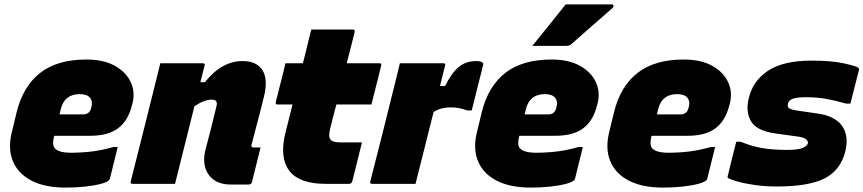

<svg xmlns="http://www.w3.org/2000/svg" viewBox="-20 -834 3917 871"><path d="M372 -564Q450 -564 501 -535.5Q552 -507 573 -461.5Q594 -416 581 -365L577 -351Q560 -285 515 -251.5Q470 -218 388 -218H226L225 -215Q221 -199 221 -185Q221 -171 228 -162Q245 -141 305 -141Q364 -142 406 -148Q448 -154 494 -167H514Q505 -132 496.5 -96Q488 -60 479 -25Q478 -20 474 -16Q465 -7 436 0.5Q407 8 366 12.5Q325 17 278 17Q183 17 122 -15Q61 -47 38 -104Q15 -161 34 -236L56 -327Q85 -443 162.5 -503.5Q240 -564 372 -564ZM342 -407Q273 -407 256 -340L250 -315H357Q371 -315 380.5 -322Q390 -329 394 -346Q402 -374 388 -391Q374 -407 342 -407Z M707 -547H900Q912 -547 908 -536Q903 -517 898.5 -498.5Q894 -480 889 -461H909Q950 -511 992 -534Q1034 -557 1081 -557Q1145 -557 1171 -515Q1197 -473 1177 -394Q1164 -340 1149.5 -286Q1135 -232 1121 -177Q1119 -171 1122 -168Q1125 -165 1130 -165H1162Q1152 -126 1142.5 -86.5Q1133 -47 1123 -8Q1120 3 1109 3H1026Q980 3 950.5 -18Q921 -39 911 -73.5Q901 -108 911 -150Q924 -199 936.5 -248.5Q949 -298 962 -352Q970 -382 941 -382Q924 -382 905 -375Q886 -368 862 -352Q840 -264 818 -176Q796 -88 774 0H581Q570 0 573 -11Q601 -121 628.5 -230.5Q656 -340 683 -449Q690 -476 696 -501Q702 -526 707 -547Z M1622 -188Q1611 -143 1600 -99Q1589 -55 1578 -11Q1574 0 1564 0H1457Q1337 0 1292 -60Q1247 -120 1275 -232Q1283 -264 1291 -296Q1299 -328 1307 -360H1239Q1229 -360 1231 -371Q1237 -394 1245 -426.5Q1253 -459 1261.5 -491.5Q1270 -524 1275 -547H1354Q1357 -560 1360.5 -572.5Q1364 -585 1367 -598Q1373 -624 1379.5 -649.5Q1386 -675 1392 -700H1581Q1591 -700 1589 -689Q1580 -653 1571 -617.5Q1562 -582 1553 -547H1701Q1713 -547 1709 -536Q1704 -513 1695.5 -480.5Q1687 -448 1679 -415.5Q1671 -383 1665 -360H1506Q1498 -331 1490.5 -301.5Q1483 -272 1476 -243Q1470 -213 1479 -201Q1489 -188 1524 -188Z M1865 0H1668Q1656 0 1660 -11Q1662 -20 1670.5 -53.5Q1679 -87 1691.5 -135.5Q1704 -184 1718 -240Q1732 -296 1745.5 -350.5Q1759 -405 1770 -449Q1777 -476 1783 -501Q1789 -526 1794 -547H1991Q2003 -547 1999 -536Q1988 -490 1976 -444H1999Q2029 -504 2061.5 -530.5Q2094 -557 2140 -557Q2164 -557 2170 -549Q2174 -545 2171 -537Q2169 -528 2163 -504Q2157 -480 2149 -449Q2141 -418 2133.5 -387Q2126 -356 2120 -333H2100Q2083 -339 2065 -343Q2047 -347 2024 -347Q2005 -347 1985.5 -342.5Q1966 -338 1947 -326Q1906 -163 1865 0Z M2482 -564Q2560 -564 2611 -535.5Q2662 -507 2683 -461.5Q2704 -416 2691 -365L2687 -351Q2670 -285 2625 -251.5Q2580 -218 2498 -218H2336L2335 -215Q2331 -199 2331 -185Q2331 -171 2338 -162Q2355 -141 2415 -141Q2474 -142 2516 -148Q2558 -154 2604 -167H2624Q2615 -132 2606.5 -96Q2598 -60 2589 -25Q2588 -20 2584 -16Q2575 -7 2546 0.5Q2517 8 2476 12.5Q2435 17 2388 17Q2293 17 2232 -15Q2171 -47 2148 -104Q2125 -161 2144 -236L2166 -327Q2195 -443 2272.5 -503.5Q2350 -564 2482 -564ZM2452 -407Q2383 -407 2366 -340L2360 -315H2467Q2481 -315 2490.5 -322Q2500 -329 2504 -346Q2512 -374 2498 -391Q2484 -407 2452 -407ZM2546 -814H2756Q2762 -814 2763 -808.5Q2764 -803 2759 -798Q2710 -755 2667.5 -718Q2625 -681 2571 -633Q2564 -626 2549 -626H2395Q2433 -673 2470.5 -719.5Q2508 -766 2546 -814Z M3082 -564Q3160 -564 3211 -535.5Q3262 -507 3283 -461.5Q3304 -416 3291 -365L3287 -351Q3270 -285 3225 -251.5Q3180 -218 3098 -218H2936L2935 -215Q2931 -199 2931 -185Q2931 -171 2938 -162Q2955 -141 3015 -141Q3074 -142 3116 -148Q3158 -154 3204 -167H3224Q3215 -132 3206.5 -96Q3198 -60 3189 -25Q3188 -20 3184 -16Q3175 -7 3146 0.5Q3117 8 3076 12.5Q3035 17 2988 17Q2893 17 2832 -15Q2771 -47 2748 -104Q2725 -161 2744 -236L2766 -327Q2795 -443 2872.5 -503.5Q2950 -564 3082 -564ZM3052 -407Q2983 -407 2966 -340L2960 -315H3067Q3081 -315 3090.5 -322Q3100 -329 3104 -346Q3112 -374 3098 -391Q3084 -407 3052 -407Z M3552 -154Q3601 -154 3621.5 -163Q3642 -172 3645 -184Q3647 -193 3636.5 -202.5Q3626 -212 3588 -216L3502 -228Q3415 -239 3388.5 -281.5Q3362 -324 3376 -385Q3394 -467 3464 -513Q3534 -559 3661 -559Q3752 -559 3808.5 -546.5Q3865 -534 3873 -527Q3878 -523 3877 -518Q3867 -480 3857.5 -441.5Q3848 -403 3838 -364H3818Q3770 -378 3728 -385.5Q3686 -393 3637 -393Q3595 -393 3576.5 -386Q3558 -379 3555 -365Q3551 -352 3558 -344.5Q3565 -337 3599 -332L3682 -320Q3764 -310 3798 -265.5Q3832 -221 3815 -148Q3793 -61 3720.5 -24.5Q3648 12 3504 12Q3452 12 3406 5.5Q3360 -1 3328 -10Q3296 -19 3285 -25Q3279 -28 3281 -34Q3291 -75 3300.5 -114Q3310 -153 3320 -191H3340Q3386 -172 3433.5 -163Q3481 -154 3552 -154Z"/></svg>

Font: Recursive Sn Lnr St Blk
Style: Italic
Weight: 900
Italic angle: -15°
Version: Version 1.079;hotconv 1.0.112;makeotfexe 2.5.65598; ttfautoh